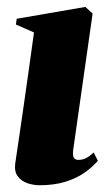

<svg xmlns="http://www.w3.org/2000/svg" viewBox="-20 -536 316 568"><path d="M97 12Q79 12 61.2 6Q43.5 0 32.8 -14Q22 -28 25 -52Q25.5 -56 29 -79Q32.5 -102 38 -140Q43.5 -178 50.5 -226.2Q57.5 -274.5 65.2 -329.2Q73 -384 80.5 -440L27 -463.5L29.5 -480.5L232.5 -515.5L254 -496L196.5 -92.5Q194.5 -74.5 198.8 -68.8Q203 -63 212 -63Q224 -63 234.2 -68Q244.5 -73 257 -85L269.5 -60.5Q253.5 -41.5 229.5 -24.8Q205.5 -8 172.5 2Q139.5 12 97 12Z"/></svg>

Font: Merriweather 144pt Black
Style: Italic
Weight: 900
Italic angle: -7.8°
Version: Version 2.101